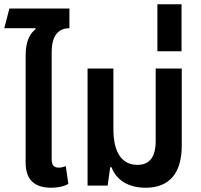

<svg xmlns="http://www.w3.org/2000/svg" viewBox="-20 -869 940 899"><path d="M220 10C249 10 277 5 300 -8L288 -91C278 -87 265 -84 256 -84C232 -84 222 -96 222 -123V-625C222 -710 260 -737 305 -737V-829H24L0 -737H146L147 -733C123 -713 100 -683 100 -608V-108C100 -23 146 10 220 10Z M662 10C772 10 831 -57 831 -187V-548H709V-209C709 -132 679 -97 623 -97C552 -97 511 -154 511 -263V-548H390V0H484L496 -86H502C524 -28 578 10 662 10Z M717 -629H830V-849H717Z"/></svg>

Font: Noto Sans Thai SemCond SemBd
Style: Regular
Weight: 600
Width: 4
Designer: Monotype Design Team
Foundry: Monotype Imaging Inc.
Version: Version 2.002